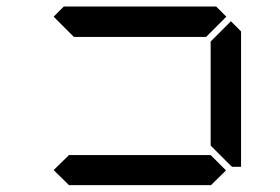

<svg xmlns="http://www.w3.org/2000/svg" viewBox="-20 -1020 856 587"><path d="M671 -499 624 -453V-454H192V-453L144 -500L192 -547V-546H624ZM686 -955 717 -924V-510H690L685 -514L624 -575V-893ZM144 -969 175 -1000H641L672 -969L610 -907H206Z"/></svg>

Font: seg115
Style: Regular
Weight: 400
Designer: Keshikan(Twitter:@keshinomi_88pro)
Version: seg115 Version 0.46